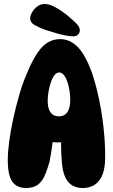

<svg xmlns="http://www.w3.org/2000/svg" viewBox="-20 -935 566 962"><path d="M110 7Q66 7 42.5 -23.5Q19 -54 19 -134Q19 -172 26 -225.5Q33 -279 46 -339Q59 -399 76.5 -459.5Q94 -520 116 -570Q143 -635 169 -672Q195 -709 222.5 -724Q250 -739 281 -739Q329 -739 367.5 -701.5Q406 -664 439 -575Q458 -521 473.5 -450.5Q489 -380 498 -302.5Q507 -225 507 -150Q507 -69 477.5 -31Q448 7 394 7Q349 7 322.5 -22.5Q296 -52 290 -121Q286 -167 286 -215.5Q286 -264 290 -309L351 -234Q329 -225 296 -222.5Q263 -220 227 -224.5Q191 -229 161 -241L247 -307Q248 -257 242 -210Q236 -163 228 -124Q216 -81 202.5 -52Q189 -23 167.5 -8Q146 7 110 7ZM275 -352Q303 -352 317.5 -373Q332 -394 332 -436Q332 -459 328 -482.5Q324 -506 317 -526.5Q310 -547 299.5 -559.5Q289 -572 277 -572Q264 -572 253.5 -559Q243 -546 235.5 -524.5Q228 -503 223.5 -478Q219 -453 219 -429Q219 -391 233.5 -371.5Q248 -352 275 -352ZM380 -783Q380 -771 371.5 -762Q363 -753 347 -753Q331 -753 307.5 -757.5Q284 -762 257.5 -770Q231 -778 205 -786Q176 -797 153.5 -809.5Q131 -822 131 -843Q131 -856 140.5 -873Q150 -890 166.5 -902.5Q183 -915 204 -915Q226 -915 254 -900.5Q282 -886 316 -859Q344 -836 362 -818Q380 -800 380 -783Z"/></svg>

Font: DynaPuff Condensed SemiBold
Style: Regular
Weight: 600
Width: 3
Designer: Toshi Omagari, Jennifer Daniel
Foundry: Google Fonts
Version: Version 2.000